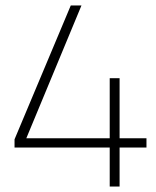

<svg xmlns="http://www.w3.org/2000/svg" viewBox="-20 -680 570 700"><path d="M380 0V-142H33V-172L238 -660H277L76 -176H380V-395H416V-176H514V-142H416V0Z"/></svg>

Font: TypoPRO Titillium Text
Style: 1 wt
Weight: 100
Designer: Accademia di Belle Arti di Urbino and others
Foundry: Accademia di Belle Arti di Urbino and others.
Version: Version 25.000